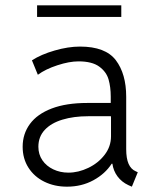

<svg xmlns="http://www.w3.org/2000/svg" viewBox="-20 -700 602 728"><path d="M65.9 -143.6Q65.9 -192.4 93.5 -230Q121.1 -267.6 176 -288.6Q231 -309.6 311 -309.6H399.9V-333.5Q399.9 -370.1 391.6 -398.9Q383.3 -427.7 356.2 -447.5Q329.1 -467.3 277.8 -467.3Q242.7 -467.3 197.8 -452.6Q152.8 -438 123.5 -416.5L101.1 -471.2Q135.7 -493.7 187.3 -508.5Q238.8 -523.4 283.2 -523.4Q379.9 -523.4 419.2 -471.7Q458.5 -419.9 458.5 -333V-134.3Q458.5 -99.6 467.5 -78.9Q476.6 -58.1 495.1 -50.3L502.4 -46.9L480 7.8L466.8 2Q441.4 -9.8 425.5 -31.2Q409.7 -52.7 406.2 -79.1H403.3Q378.9 -41 334.2 -16.6Q289.6 7.8 233.9 7.8Q186.5 7.8 148.2 -11Q109.9 -29.8 87.9 -64.2Q65.9 -98.6 65.9 -143.6ZM239.3 -45.4Q277.3 -45.4 314.9 -63.5Q352.5 -81.5 376.7 -113Q400.9 -144.5 400.9 -183.1V-253.9L400.4 -259.3H314Q259.3 -259.3 216.6 -246.3Q173.8 -233.4 149.7 -207.5Q125.5 -181.6 125.5 -143.6Q125.5 -114.7 140.6 -92.5Q155.8 -70.3 181.9 -57.9Q208 -45.4 239.3 -45.4ZM120.6 -679.7H439.9V-635.7H120.6Z"/></svg>

Font: Reddit Mono Light
Style: Regular
Weight: 300
Monospace: yes
Designer: Stephen Hutchings
Foundry: Reddit
Version: Version 1.011